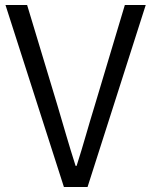

<svg xmlns="http://www.w3.org/2000/svg" viewBox="-20 -752 608 772"><path d="M237 0H332L566 -732H482L361 -328C334 -241 316 -172 288 -85H284C256 -172 237 -241 211 -328L89 -732H2Z"/></svg>

Font: Noto Sans KR DemiLight
Style: Regular
Weight: 350
Designer: Ryoko NISHIZUKA 西塚涼子 (kana, bopomofo & ideographs); Paul D. Hunt (Latin, Greek & Cyrillic); Sandoll Communications 산돌커뮤니
Foundry: Adobe
Version: Version 2.004;hotconv 1.0.118;makeotfexe 2.5.65603